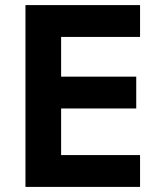

<svg xmlns="http://www.w3.org/2000/svg" viewBox="-20 -734 640 754"><path d="M80 0V-714H530V-589H220V-433H515V-308H220V-125H530V0Z"/></svg>

Font: Noto Sans Mono
Style: Bold
Weight: 700
Designer: Monotype Design Team
Foundry: Monotype Imaging Inc.
Version: Version 2.014